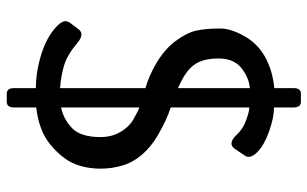

<svg xmlns="http://www.w3.org/2000/svg" viewBox="-195 -634 932 582"><g transform="rotate(90 271.0 -343.0)"><path d="M62 -46.9Q35.6 -70.8 48.3 -87.9L67.9 -114.3Q83 -134.8 110.4 -111.3Q146.5 -80.6 179.2 -71Q211.9 -61.5 247.1 -59.1V-317.9Q211.4 -328.1 177.2 -347.7Q130.9 -374 105.5 -407.7Q80.1 -441.4 73.2 -470.2Q66.4 -499 66.4 -544.9Q66.4 -576.2 88.9 -616.7Q111.3 -657.2 151.9 -680.2Q192.4 -703.1 247.1 -708.5V-767.1Q247.1 -789.1 264.2 -789.1H288.6Q305.7 -789.1 305.7 -767.1V-707.5Q337.4 -707.5 378.7 -692.6Q419.9 -677.7 440.4 -657.7Q462.9 -635.7 452.1 -619.6L431.2 -588.9Q415 -565.4 387.2 -595.7Q370.6 -613.8 344 -623.3Q317.4 -632.8 305.7 -632.8V-394.5Q344.2 -382.3 391.6 -354.5Q424.8 -335 448.2 -308.1Q471.7 -281.2 481.4 -249Q491.2 -216.8 491.2 -182.6Q491.2 -136.7 475.6 -100.6Q460 -64.5 418.5 -29.8Q377 4.9 305.7 13.2V80.6Q305.7 102.5 288.6 102.5H264.2Q247.1 102.5 247.1 80.6V14.2Q198.2 14.2 146.2 -1.7Q94.2 -17.6 62 -46.9ZM157.2 -539.1Q157.2 -500.5 170.2 -475.6Q183.1 -450.7 216.8 -431.6Q231.4 -423.3 247.1 -416.5V-634.3Q215.8 -631.8 186.5 -608.9Q157.2 -585.9 157.2 -539.1ZM305.7 -62Q342.8 -70.3 369.1 -96.2Q395.5 -122.1 395.5 -182.1Q395.5 -214.8 380.6 -241Q365.7 -267.1 342.8 -280.8Q317.4 -295.4 305.7 -299.3Z"/></g></svg>

Font: Istok
Style: Regular
Weight: 500
Designer: Andrey V. Panov
Foundry: Andrey V. Panov
Version: Version 1.0.3